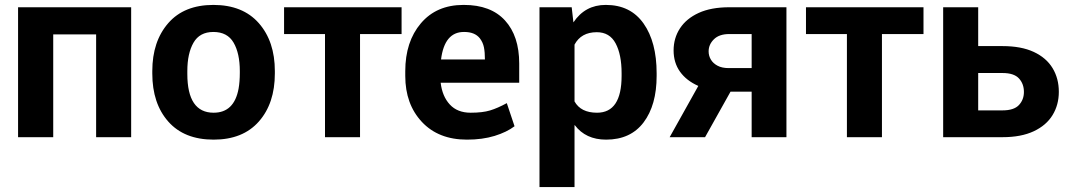

<svg xmlns="http://www.w3.org/2000/svg" viewBox="-20 -558 4351 781"><path d="M513.5 0H371V-418H196.5V0H53.5V-528.5H513.5Z M849 10Q729.5 10 664.5 -63.5Q599.5 -137 599.5 -259V-269Q599.5 -389.5 664.5 -464Q729 -538 848 -538Q967.5 -538 1032.8 -463.8Q1098 -389.5 1098 -269V-259Q1098 -137.5 1033 -63.8Q968 10 849 10ZM849 -99.5Q932.5 -99.5 950.5 -197.5Q955.5 -225.5 955.5 -262Q955.5 -265.5 955.5 -269Q955.5 -341 930.2 -384.5Q905 -428 848 -428Q792 -428 767 -384.2Q742 -340.5 742 -269V-259Q742 -258.5 742 -257.5Q742 -99.5 849 -99.5Z M1444.5 0H1302V-419.5H1135.5V-528.5H1613.5V-419.5H1444.5Z M1879.5 10Q1763.5 10 1696 -62.2Q1628.5 -134.5 1628.5 -249V-268.5Q1628.5 -388.5 1692 -463.2Q1755.5 -538 1865 -538H1867Q1976.5 -538 2034.2 -474.8Q2092 -411.5 2092 -299.5V-221.5H1772.5Q1779 -166 1809.8 -132.8Q1840.5 -99.5 1894.5 -99.5Q1943 -99.5 1973.5 -108.8Q2004 -118 2041.5 -138.5L2073 -44.5Q2041.5 -20.5 1992 -5.2Q1942.5 10 1879.5 10ZM1952.5 -316Q1952.5 -345.5 1948.5 -365.5Q1944.5 -385.5 1932 -402Q1911.5 -428 1868.5 -428Q1868 -428 1867 -428Q1788 -428 1774 -316Z M2317 203H2174.5V-528.5H2305.5L2312.5 -467Q2360 -538 2443.5 -538Q2444 -538 2444.5 -538Q2544.5 -538 2597.8 -462.5Q2651 -387 2651 -260V-249.5Q2651 -130.5 2598 -60.2Q2545 10 2445.5 10Q2362.5 10 2318 -49L2317 -48.5ZM2408.5 -99.5Q2508.5 -99.5 2508.5 -249.5V-260Q2508.5 -336 2484.2 -381.5Q2460 -427 2407.5 -427Q2344 -427 2317 -376.5V-145.5Q2342.5 -99.5 2408.5 -99.5Z M3179 0H3037.5V-185H2951.5L2848 0H2704L2820.5 -208.5Q2772 -230 2746 -266.5Q2720 -303 2720 -353Q2720 -403 2746 -442.8Q2772 -482.5 2822.2 -505.5Q2872.5 -528.5 2946.5 -528.5H3179ZM3037.5 -281V-419.5H2946.5Q2905.5 -419.5 2884 -398.2Q2862.5 -377 2862.5 -349Q2862.5 -331 2871.5 -315.8Q2880.5 -300.5 2898.5 -290.8Q2916.5 -281 2944.5 -281Z M3567.5 0H3425V-419.5H3258.5V-528.5H3736.5V-419.5H3567.5Z M4058 0H3816.5V-528.5H3959V-370.5H4058Q4134 -370.5 4185 -346.8Q4236 -323 4261.5 -281Q4287 -239 4287 -184.5Q4287 -131.5 4261.5 -89.8Q4236 -48 4184.8 -24Q4133.5 0 4058 0ZM4058 -109Q4104.5 -109 4124.8 -130.8Q4145 -152.5 4145 -184Q4145 -217 4124.8 -239Q4104.5 -261 4058 -261H3959V-109Z"/></svg>

Font: Roberto Sans
Style: Bold
Weight: 700
Designer: Google (font) & Cristiano Sobral (main changes)
Version: Version 1.000;October 12, 2021;FontCreator 14.0.0.2814 64-bi